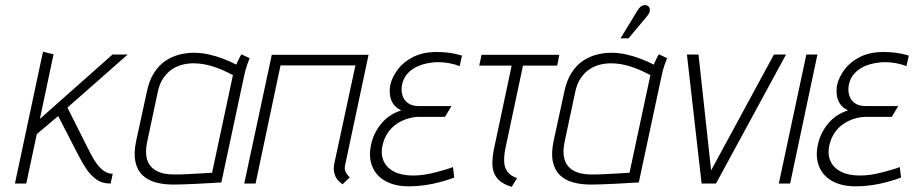

<svg xmlns="http://www.w3.org/2000/svg" viewBox="-20 -713 3551 746"><path d="M332 -116 242 -295 476 -501H417L135 -251L188 -502L147 -512L38 0H82L123 -192L206 -262L286 -107Q299 -82 315 -57.5Q331 -33 353.5 -16.5Q376 0 408 0H410L418 -38H416Q402 -38 387.5 -46.5Q373 -55 359 -73Q345 -91 332 -116Z M950 -487 918 -502Q912 -493 906 -479.5Q900 -466 898 -462Q873 -475 845 -485.5Q817 -496 789 -502Q761 -508 733 -508Q704 -508 675.5 -500.5Q647 -493 622 -476Q597 -459 578 -429Q559 -399 550 -354L509 -165Q499 -118 506 -85Q513 -52 534 -32Q555 -12 588 -3.5Q621 5 662 4Q678 4 701 3Q724 2 748.5 1Q773 0 793.5 -1.5Q814 -3 827.5 -3.5Q841 -4 840 -4L927 -411Q933 -441 940.5 -462Q948 -483 950 -487ZM552 -163 592 -351Q599 -387 614.5 -409.5Q630 -432 649.5 -444.5Q669 -457 690 -462Q711 -467 731 -467Q750 -467 768.5 -464Q787 -461 805 -455.5Q823 -450 843 -441.5Q863 -433 885 -421L804 -42Q804 -42 791 -41Q778 -40 756.5 -39Q735 -38 709.5 -36.5Q684 -35 657 -35Q613 -35 586.5 -50Q560 -65 551.5 -93.5Q543 -122 552 -163Z M1321 -72 1412 -500H1036L929 0H973L1070 -459H1361L1279 -78Q1275 -57 1278.5 -42.5Q1282 -28 1288.5 -18.5Q1295 -9 1302 -4Q1309 1 1311 3L1339 -24Q1329 -33 1323 -45Q1317 -57 1321 -72Z M1766 -456 1775 -497Q1749 -505 1725 -508Q1701 -511 1677 -511Q1624 -511 1586 -492Q1548 -473 1525.5 -443Q1503 -413 1496 -381Q1493 -362 1495.5 -342.5Q1498 -323 1509 -308Q1520 -293 1539 -284Q1491 -269 1460.5 -231.5Q1430 -194 1421 -147Q1412 -101 1427 -65Q1442 -29 1478.5 -9Q1515 11 1570 11Q1600 11 1631 6.5Q1662 2 1691.5 -6Q1721 -14 1745 -23L1740 -64Q1728 -59 1710.5 -54Q1693 -49 1672.5 -43.5Q1652 -38 1629.5 -34.5Q1607 -31 1585 -31Q1541 -31 1511.5 -46Q1482 -61 1470.5 -87.5Q1459 -114 1466 -147Q1472 -175 1486.5 -196.5Q1501 -218 1521 -231.5Q1541 -245 1564 -252Q1587 -259 1608 -259H1709L1734 -301H1605Q1581 -301 1565 -312.5Q1549 -324 1543.5 -343Q1538 -362 1542 -383Q1547 -408 1562 -425.5Q1577 -443 1600 -454Q1623 -465 1652 -469Q1668 -472 1686.5 -471.5Q1705 -471 1725.5 -467.5Q1746 -464 1766 -456Z M1943 -133 2012 -458H2145L2153 -500H1851L1842 -458H1968L1899 -133Q1893 -102 1893 -78.5Q1893 -55 1901 -37.5Q1909 -20 1925.5 -7.5Q1942 5 1968 13L1989 -21Q1963 -30 1951.5 -46Q1940 -62 1939 -84Q1938 -106 1943 -133Z M2572 -487 2540 -502Q2534 -493 2528 -479.5Q2522 -466 2520 -462Q2495 -475 2467 -485.5Q2439 -496 2411 -502Q2383 -508 2355 -508Q2326 -508 2297.5 -500.5Q2269 -493 2244 -476Q2219 -459 2200 -429Q2181 -399 2172 -354L2131 -165Q2121 -118 2128 -85Q2135 -52 2156 -32Q2177 -12 2210 -3.5Q2243 5 2284 4Q2300 4 2323 3Q2346 2 2370.5 1Q2395 0 2415.5 -1.5Q2436 -3 2449.5 -3.5Q2463 -4 2462 -4L2549 -411Q2555 -441 2562.5 -462Q2570 -483 2572 -487ZM2174 -163 2214 -351Q2221 -387 2236.5 -409.5Q2252 -432 2271.5 -444.5Q2291 -457 2312 -462Q2333 -467 2353 -467Q2372 -467 2390.5 -464Q2409 -461 2427 -455.5Q2445 -450 2465 -441.5Q2485 -433 2507 -421L2426 -42Q2426 -42 2413 -41Q2400 -40 2378.5 -39Q2357 -38 2331.5 -36.5Q2306 -35 2279 -35Q2235 -35 2208.5 -50Q2182 -65 2173.5 -93.5Q2165 -122 2174 -163ZM2494 -650Q2501 -658 2503.5 -665Q2506 -672 2504.5 -679Q2503 -686 2497 -690Q2490 -694 2482.5 -693Q2475 -692 2469 -687Q2463 -682 2458 -674L2391 -564H2422Z M2649 -501 2706 0H2762L3034 -501H2987L2743 -51L2694 -501Z M3006 0H3050L3156 -501H3113Z M3502 -456 3511 -497Q3485 -505 3461 -508Q3437 -511 3413 -511Q3360 -511 3322 -492Q3284 -473 3261.5 -443Q3239 -413 3232 -381Q3229 -362 3231.5 -342.5Q3234 -323 3245 -308Q3256 -293 3275 -284Q3227 -269 3196.5 -231.5Q3166 -194 3157 -147Q3148 -101 3163 -65Q3178 -29 3214.5 -9Q3251 11 3306 11Q3336 11 3367 6.5Q3398 2 3427.5 -6Q3457 -14 3481 -23L3476 -64Q3464 -59 3446.5 -54Q3429 -49 3408.5 -43.5Q3388 -38 3365.5 -34.5Q3343 -31 3321 -31Q3277 -31 3247.5 -46Q3218 -61 3206.5 -87.5Q3195 -114 3202 -147Q3208 -175 3222.5 -196.5Q3237 -218 3257 -231.5Q3277 -245 3300 -252Q3323 -259 3344 -259H3445L3470 -301H3341Q3317 -301 3301 -312.5Q3285 -324 3279.5 -343Q3274 -362 3278 -383Q3283 -408 3298 -425.5Q3313 -443 3336 -454Q3359 -465 3388 -469Q3404 -472 3422.5 -471.5Q3441 -471 3461.5 -467.5Q3482 -464 3502 -456Z"/></svg>

Font: Advent Pro Light
Style: Italic
Weight: 300
Italic angle: -12°
Version: Version 3.000